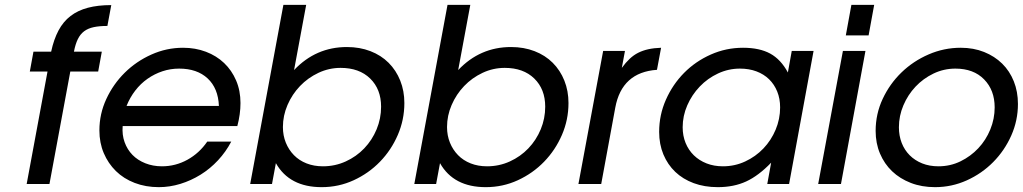

<svg xmlns="http://www.w3.org/2000/svg" viewBox="-20 -759 4219 792"><path d="M176 -464H103L118 -546H191Q202 -597 221.5 -633.5Q241 -670 271 -693Q301 -716 342.5 -727Q384 -738 439 -738L423 -652Q390 -652 366.5 -647Q343 -642 327 -630Q311 -618 301 -597.5Q291 -577 285 -546H400L385 -464H270L184 0H90Z M934 -175Q912 -133 879.5 -98Q847 -63 807.5 -38.5Q768 -14 724 -0.5Q680 13 635 13Q581 13 535.5 -4.5Q490 -22 458 -53.5Q426 -85 408 -127.5Q390 -170 390 -221Q390 -289 418.5 -350.5Q447 -412 494.5 -459Q542 -506 604.5 -534Q667 -562 735 -562Q786 -562 829.5 -545.5Q873 -529 904.5 -499Q936 -469 954 -427Q972 -385 972 -334Q972 -288 959 -239H486Q483 -203 494 -172.5Q505 -142 526.5 -120Q548 -98 579.5 -85.5Q611 -73 648 -73Q704 -73 753 -100Q802 -127 835 -175ZM883 -322Q880 -395 836.5 -435.5Q793 -476 719 -476Q683 -476 650 -465Q617 -454 588.5 -434Q560 -414 538 -385.5Q516 -357 502 -322Z M1149 -739H1243L1193 -470Q1283 -565 1411 -565Q1464 -565 1508 -548Q1552 -531 1583 -500Q1614 -469 1631 -426.5Q1648 -384 1648 -334Q1648 -265 1621 -202.5Q1594 -140 1547.5 -92Q1501 -44 1439 -15.5Q1377 13 1307 13Q1174 13 1118 -86L1102 0H1012ZM1147 -235Q1147 -200 1159 -170.5Q1171 -141 1192.5 -119Q1214 -97 1244.5 -85Q1275 -73 1312 -73Q1362 -73 1406 -93Q1450 -113 1482.5 -147Q1515 -181 1533.5 -225.5Q1552 -270 1552 -319Q1552 -391 1507 -435Q1462 -479 1385 -479Q1337 -479 1293.5 -458.5Q1250 -438 1217.5 -404Q1185 -370 1166 -326Q1147 -282 1147 -235Z M1826 -739H1920L1870 -470Q1960 -565 2088 -565Q2141 -565 2185 -548Q2229 -531 2260 -500Q2291 -469 2308 -426.5Q2325 -384 2325 -334Q2325 -265 2298 -202.5Q2271 -140 2224.5 -92Q2178 -44 2116 -15.5Q2054 13 1984 13Q1851 13 1795 -86L1779 0H1689ZM1824 -235Q1824 -200 1836 -170.5Q1848 -141 1869.5 -119Q1891 -97 1921.5 -85Q1952 -73 1989 -73Q2039 -73 2083 -93Q2127 -113 2159.5 -147Q2192 -181 2210.5 -225.5Q2229 -270 2229 -319Q2229 -391 2184 -435Q2139 -479 2062 -479Q2014 -479 1970.5 -458.5Q1927 -438 1894.5 -404Q1862 -370 1843 -326Q1824 -282 1824 -235Z M2468 -549H2558L2545 -479Q2561 -501 2577.5 -516.5Q2594 -532 2613 -541.5Q2632 -551 2655 -556Q2678 -561 2707 -562L2690 -471Q2545 -461 2518 -315L2460 0H2366Z M3161 -88Q3109 -34 3058 -10.5Q3007 13 2941 13Q2886 13 2841.5 -3.5Q2797 -20 2765.5 -50Q2734 -80 2716.5 -122Q2699 -164 2699 -215Q2699 -285 2727 -348Q2755 -411 2802 -458.5Q2849 -506 2912 -534Q2975 -562 3045 -562Q3113 -562 3157 -538Q3201 -514 3230 -460L3246 -549H3336L3235 0H3145ZM2796 -234Q2796 -199 2808 -169.5Q2820 -140 2842 -118.5Q2864 -97 2894.5 -85Q2925 -73 2962 -73Q3011 -73 3054 -93Q3097 -113 3129 -146.5Q3161 -180 3179.5 -224Q3198 -268 3198 -316Q3198 -352 3186 -381.5Q3174 -411 3152.5 -432Q3131 -453 3100.5 -464.5Q3070 -476 3032 -476Q2985 -476 2942 -456Q2899 -436 2866.5 -402Q2834 -368 2815 -324.5Q2796 -281 2796 -234Z M3457 -549H3550L3449 0H3355ZM3492 -739H3586L3563 -613H3469Z M3592 -219Q3592 -289 3621 -351Q3650 -413 3698.5 -460Q3747 -507 3810.5 -534.5Q3874 -562 3943 -562Q3996 -562 4039.5 -544.5Q4083 -527 4114 -496.5Q4145 -466 4162 -423.5Q4179 -381 4179 -330Q4179 -262 4151.5 -200Q4124 -138 4077 -90.5Q4030 -43 3968 -15Q3906 13 3837 13Q3782 13 3737 -4.5Q3692 -22 3660 -52.5Q3628 -83 3610 -125.5Q3592 -168 3592 -219ZM3688 -234Q3688 -199 3699.5 -169.5Q3711 -140 3732.5 -118.5Q3754 -97 3784 -85Q3814 -73 3851 -73Q3900 -73 3942 -93.5Q3984 -114 4015.5 -147.5Q4047 -181 4065 -225Q4083 -269 4083 -316Q4083 -387 4039.5 -431.5Q3996 -476 3921 -476Q3873 -476 3830.5 -455.5Q3788 -435 3756.5 -401.5Q3725 -368 3706.5 -324.5Q3688 -281 3688 -234Z"/></svg>

Font: Involve Medium Oblique
Style: Italic
Weight: 500
Italic angle: -10.5°
Designer: Stefan Peev
Foundry: Context Ltd.
Version: Version 1.001